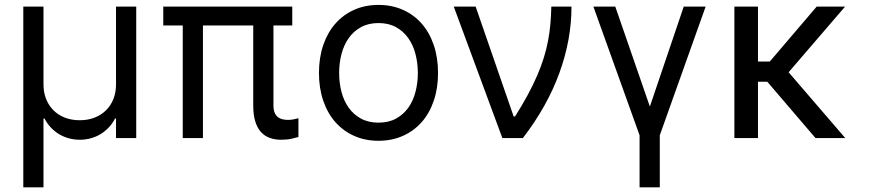

<svg xmlns="http://www.w3.org/2000/svg" viewBox="-20 -573 3614 797"><path d="M76.7 -545.5H160.5V-223Q160.5 -189.6 171.3 -162.3Q182.2 -134.9 201.9 -115.2Q221.6 -95.5 249.3 -84.7Q277 -73.9 311.1 -73.9Q345.2 -73.9 373 -84.9Q400.9 -95.9 420.6 -115.6Q440.3 -135.3 451 -162.6Q461.6 -190 461.6 -223V-545.5H545.5V0H461.6V-81H457.4Q446.4 -59.3 430.6 -43Q414.8 -26.6 396 -15.4Q377.1 -4.3 355.5 1.4Q333.8 7.1 311.1 7.1Q288.4 7.1 266.9 1.4Q245.4 -4.3 226.4 -15.4Q207.4 -26.6 191.8 -43Q176.1 -59.3 164.8 -81H160.5V204.5H76.7Z M1193.2 -467.3H1115.1V-134.9Q1115.1 -115.8 1120.6 -104Q1126.1 -92.3 1134.9 -85.9Q1143.8 -79.5 1154.7 -77.4Q1165.5 -75.3 1176.1 -75.3Q1187.9 -75.3 1200.1 -77.8Q1212.4 -80.3 1218.8 -82.4V-4.3Q1208.1 -1.1 1190 3Q1171.9 7.1 1146.3 7.1Q1121.4 7.1 1100.3 -0.4Q1079.2 -7.8 1063.7 -24.5Q1048.3 -41.2 1039.8 -68.4Q1031.2 -95.5 1031.2 -134.9V-467.3H822.4V0H738.6V-467.3H657.7V-545.5H1193.2Z M1551.1 11.4Q1495.7 11.4 1450.3 -8.9Q1404.8 -29.1 1372.3 -65.9Q1339.8 -102.6 1321.9 -154.7Q1304 -206.7 1304 -269.9Q1304 -333.8 1321.9 -386Q1339.8 -438.2 1372.3 -475.1Q1404.8 -512.1 1450.3 -532.3Q1495.7 -552.6 1551.1 -552.6Q1606.5 -552.6 1652.2 -532.3Q1697.8 -512.1 1730.3 -475.1Q1762.8 -438.2 1780.5 -386Q1798.3 -333.8 1798.3 -269.9Q1798.3 -206.7 1780.5 -154.7Q1762.8 -102.6 1730.3 -65.9Q1697.8 -29.1 1652.2 -8.9Q1606.5 11.4 1551.1 11.4ZM1551.1 -63.9Q1593.4 -63.9 1624.1 -80.8Q1654.8 -97.7 1674.9 -125.9Q1695 -154.1 1704.7 -191.6Q1714.5 -229 1714.5 -269.9Q1714.5 -311.1 1704.7 -348.5Q1695 -386 1674.9 -414.6Q1654.8 -443.2 1624.1 -460.2Q1593.4 -477.3 1551.1 -477.3Q1509.2 -477.3 1478.3 -460.2Q1447.4 -443.2 1427.4 -414.6Q1407.3 -386 1397.5 -348.5Q1387.8 -311.1 1387.8 -269.9Q1387.8 -229 1397.5 -191.6Q1407.3 -154.1 1427.4 -125.9Q1447.4 -97.7 1478.3 -80.8Q1509.2 -63.9 1551.1 -63.9Z M1863.6 -545.5H1954.5L2112.2 -89.5H2117.9Q2148.4 -137.8 2171.2 -180Q2193.9 -222.3 2210.4 -260.7Q2226.9 -299 2237.7 -334.3Q2248.6 -369.7 2255.1 -404.3Q2261.7 -438.9 2264.7 -473.7Q2267.8 -508.5 2268.5 -545.5H2352.3Q2352.3 -408.4 2302 -270.1Q2251.8 -131.7 2150.6 0H2065.3Z M2534.1 -545.5 2677.6 -130.7 2818.2 -545.5H2909.1L2718.8 -11.4V204.5H2634.9V-11.4L2443.2 -545.5Z M3126.4 -317.5H3175.4L3370 -545.5H3487.9L3253.6 -273.1L3488.6 0H3365.1L3165.1 -233.7H3126.4V0H3028.4V-545.5H3126.4Z"/></svg>

Font: Fast_Sans
Style: Regular
Weight: 400
Designer: Rasmus Andersson
Foundry: rsms
Version: Version 3.018;git-588b23468